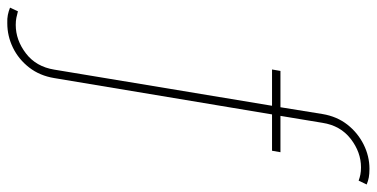

<svg xmlns="http://www.w3.org/2000/svg" viewBox="-362 -534 1004 511"><g transform="rotate(90 139.5 -278.0)"><path d="M288.6 -522.9 284.7 -500.5H188L91.3 79.1Q85 117.7 63.2 145.8Q41.5 173.8 10.5 189Q-20.5 204.1 -54.7 204.1Q-67.4 204.6 -76.9 202.6Q-86.4 200.7 -96.2 196.8L-86.4 175.8Q-77.6 178.2 -69.3 179.9Q-61 181.6 -50.3 181.6Q-9.8 181.6 25.6 154.5Q61 127.4 68.8 79.1L165 -500.5H68.4L72.3 -522.9H168.9L187 -634.8Q193.4 -673.3 215.3 -701.2Q237.3 -729 268.3 -744.4Q299.3 -759.8 333 -759.8Q345.7 -759.8 355.5 -758.1Q365.2 -756.3 374.5 -752.4L364.3 -731Q356.4 -733.9 348.1 -735.6Q339.8 -737.3 329.1 -737.3Q288.6 -737.3 253.2 -710Q217.8 -682.6 210.4 -634.8L191.9 -522.9Z"/></g></svg>

Font: Inter 20pt Thin
Style: Italic
Weight: 250
Italic angle: -9.3988°
Version: Version 4.001;git-66647c0bb